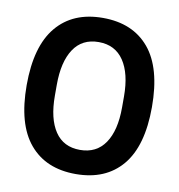

<svg xmlns="http://www.w3.org/2000/svg" viewBox="-75 -711 738 791"><g transform="rotate(10 293.5 -315.5)"><path d="M555 -315Q555 -152 486.5 -70.5Q418 11 293 11Q168 11 99.5 -70.5Q31 -152 31 -315Q31 -478 99.5 -560Q168 -642 293 -642Q418 -642 486.5 -560.5Q555 -479 555 -315ZM153 -338V-292Q153 -196 188.5 -143Q224 -90 293 -90Q362 -90 398 -143Q434 -196 434 -292V-338Q434 -434 398 -487.5Q362 -541 293 -541Q224 -541 188.5 -487.5Q153 -434 153 -338Z"/></g></svg>

Font: Pragati Narrow
Style: Bold
Weight: 700
Designer: Hector Gatti, Marcela Romero, Pablo Cosgaya and Nicolas Silva
Foundry: Omnibus-Type
Version: Version 1.010; ttfautohint (v1.3)